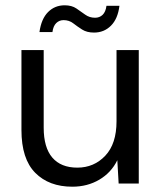

<svg xmlns="http://www.w3.org/2000/svg" viewBox="-20 -693 613 725"><path d="M253 12Q165 12 113 -40.5Q61 -93 61 -202V-504H145V-211Q145 -136 177.5 -98Q210 -60 272 -60Q335 -60 377.5 -105Q420 -150 420 -235V-504H504V0H428L423 -88Q400 -41 355 -14.5Q310 12 253 12ZM335 -570Q308 -570 290 -581.5Q272 -593 256.5 -605Q241 -617 220 -617Q204 -617 192.5 -606Q181 -595 178 -572H129Q136 -622 161.5 -647.5Q187 -673 224 -673Q251 -673 268.5 -661Q286 -649 302 -637.5Q318 -626 339 -626Q356 -626 367.5 -637Q379 -648 382 -671H431Q425 -622 399 -596Q373 -570 335 -570Z"/></svg>

Font: DM Sans
Style: Regular
Weight: 400
Designer: Colophon Foundry, Jonny Pinhorn
Foundry: Colophon Foundry
Version: Version 4.004; ttfautohint (v1.8.4.7-5d5b)